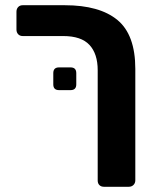

<svg xmlns="http://www.w3.org/2000/svg" viewBox="-20 -591 597 735"><path d="M354 -322Q354 -385 322.5 -419Q291 -453 222 -453H67Q56 -453 49.5 -460Q43 -467 43 -478V-546Q43 -557 49.5 -564Q56 -571 67 -571H228Q361 -571 429.5 -514.5Q498 -458 498 -327V99Q498 110 491 117Q484 124 473 124H378Q367 124 360.5 117.5Q354 111 354 100ZM206 -246Q184 -246 184 -268V-311Q184 -333 206 -333H250Q272 -333 272 -311V-268Q272 -246 250 -246Z"/></svg>

Font: Fz Rubik SemBd
Style: Regular
Weight: 600
Designer: Hubert and Fischer
Foundry: Hubert and Fischer
Version: Vit hóa bi FontZin.com